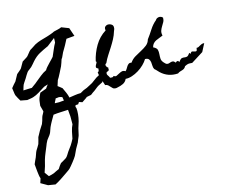

<svg xmlns="http://www.w3.org/2000/svg" viewBox="-169 -607 1645 1391"><g transform="rotate(-10 653.5 89.0)"><path d="M653.3 -117.2Q634.8 -98.6 617.7 -72.3Q600.6 -45.9 589.8 -23.4Q580.1 -16.6 568.8 -10.3Q557.6 -3.9 548.8 3.9Q540 11.7 531.2 20.5Q522.5 29.3 512.7 36.1Q507.8 40 506.3 41.5Q504.9 43 503.4 44.4Q502 45.9 500 47.9Q498 49.8 493.2 52.7Q493.2 52.7 488.3 54.2Q483.4 55.7 478 57.1Q472.7 58.6 467.8 60.1Q462.9 61.5 461.9 61.5Q460.9 63.5 455.6 67.9Q450.2 72.3 443.8 77.6Q437.5 83 431.6 87.4Q425.8 91.8 423.8 93.8Q418 91.8 411.6 90.8Q405.3 89.8 399.4 87.9Q397.5 91.8 395 95.7Q392.6 99.6 390.6 103.5Q385.7 103.5 380.9 104.5Q376 105.5 371.1 106.4L368.2 118.2L370.1 119.1L371.1 127L373 124Q377.9 148.4 377.4 174.8Q377 201.2 373 224.6Q371.1 237.3 367.7 249.5Q364.3 261.7 362.3 274.4Q360.4 286.1 358.9 298.8Q357.4 311.5 355.5 324.2Q355.5 326.2 353 334Q350.6 341.8 347.7 350.6Q344.7 359.4 342.8 366.2Q340.8 373 340.8 374Q335.9 384.8 330.6 396.5Q325.2 408.2 320.3 418.9Q315.4 429.7 311.5 442.9Q307.6 456.1 302.7 466.8Q299.8 473.6 292.5 485.8Q285.2 498 276.9 510.7Q268.6 523.4 260.3 535.2Q252 546.9 248 551.8Q240.2 560.5 229.5 568.8Q218.8 577.1 210 585Q190.4 601.6 170.4 617.2Q150.4 632.8 128.9 646.5L74.2 642.6L21.5 618.2Q23.4 610.4 25.4 601.1Q27.3 591.8 29.3 584Q24.4 574.2 21 559.6Q17.6 544.9 14.6 530.3Q11.7 515.6 9.3 501.5Q6.8 487.3 4.9 476.6Q8.8 464.8 12.7 453.1Q16.6 441.4 21.5 428.7Q25.4 417 27.8 404.8Q30.3 392.6 35.2 380.9Q40 370.1 46.4 358.9Q52.7 347.7 56.6 336.9Q56.6 335.9 58.1 328.6Q59.6 321.3 61.5 311.5Q63.5 300.8 65.4 287.1Q70.3 276.4 75.2 264.6Q80.1 252.9 85 242.2Q89.8 231.4 96.2 220.7Q102.5 210 107.4 199.2Q111.3 188.5 113.8 175.8Q116.2 163.1 118.2 152.3Q120.1 141.6 125.5 130.9Q130.9 120.1 133.8 109.4Q129.9 98.6 126 87.9Q122.1 77.1 118.2 66.4Q119.1 54.7 119.1 41.5Q119.1 28.3 121.1 17.6Q123 6.8 127.4 -4.9Q131.8 -16.6 135.7 -27.3Q147.5 -32.2 158.7 -38.1Q169.9 -43.9 181.6 -48.8Q185.5 -56.6 189.9 -63.5Q194.3 -70.3 199.2 -77.1Q191.4 -73.2 181.2 -69.8Q170.9 -66.4 164.1 -60.5Q146.5 -46.9 123.5 -29.8Q100.6 -12.7 81.1 -4.9Q70.3 0 57.1 2.9Q43.9 5.9 33.2 8.8L-16.6 3.9Q-22.5 -3.9 -32.2 -18.1Q-42 -32.2 -45.9 -40Q-49.8 -48.8 -53.2 -66.4Q-56.6 -84 -59.6 -94.7Q-51.8 -106.4 -44.4 -117.2Q-37.1 -127.9 -28.3 -138.7L-7.8 -185.5Q-7.8 -187.5 -2.4 -192.9Q2.9 -198.2 9.3 -204.6Q15.6 -210.9 21 -216.8Q26.4 -222.7 27.3 -224.6L48.8 -271.5Q57.6 -279.3 69.3 -287.1Q81.1 -294.9 88.9 -303.7Q96.7 -313.5 103.5 -325.2Q110.4 -336.9 119.1 -345.7Q119.1 -345.7 126 -350.6Q132.8 -355.5 140.1 -361.3Q147.5 -367.2 154.3 -372.6Q161.1 -377.9 161.1 -377.9Q182.6 -391.6 206.1 -400.9Q229.5 -410.2 252.9 -418.9Q257.8 -420.9 265.6 -424.3Q273.4 -427.7 282.2 -431.6Q291 -435.5 298.3 -439.5Q305.7 -443.4 309.6 -446.3Q314.5 -448.2 322.8 -450.7Q331.1 -453.1 339.4 -456.1Q347.7 -459 355 -461.9Q362.3 -464.8 366.2 -467.8L422.9 -451.2L450.2 -389.6Q434.6 -386.7 419.9 -384.3Q405.3 -381.8 389.6 -378.9Q383.8 -365.2 379.4 -354.5Q375 -343.8 370.6 -333.5Q366.2 -323.2 360.8 -312.5Q355.5 -301.8 348.6 -287.1Q343.8 -276.4 339.8 -262.7Q335.9 -249 329.1 -239.3Q326.2 -226.6 323.2 -213.9Q320.3 -201.2 316.4 -189.5Q315.4 -187.5 310.1 -173.8Q304.7 -160.2 298.3 -144Q292 -127.9 285.6 -113.8Q279.3 -99.6 276.4 -95.7Q274.4 -85 271.5 -74.2Q268.6 -63.5 266.6 -52.7Q275.4 -47.9 283.7 -42Q292 -36.1 299.8 -31.2Q310.5 -12.7 320.8 5.9Q331.1 24.4 336.9 43.9Q357.4 39.1 379.4 33.7Q401.4 28.3 422.9 26.4Q439.5 13.7 447.8 9.3Q456.1 4.9 472.7 -2.9Q473.6 -3.9 480.5 -7.8Q487.3 -11.7 495.1 -17.1Q502.9 -22.5 509.3 -26.4Q515.6 -30.3 516.6 -31.2Q526.4 -39.1 535.6 -47.9Q544.9 -56.6 554.7 -64.5Q576.2 -80.1 601.1 -95.7Q626 -111.3 648.4 -125ZM303.7 -366.2Q303.7 -374 303.2 -382.8Q302.7 -391.6 301.8 -400.4Q288.1 -386.7 273.9 -374.5Q259.8 -362.3 246.1 -348.6H245.1Q210 -329.1 182.1 -310.5Q154.3 -292 129.9 -258.8Q123 -250 116.7 -240.2Q110.4 -230.5 102.5 -221.7Q95.7 -213.9 86.4 -206.5Q77.1 -199.2 71.3 -191.4Q65.4 -182.6 59.6 -169.9Q53.7 -157.2 48.8 -147.5Q38.1 -127 33.2 -118.7Q28.3 -110.4 26.4 -104.5Q24.4 -98.6 22.9 -90.8Q21.5 -83 17.6 -64.5Q34.2 -66.4 49.3 -68.8Q64.5 -71.3 81.1 -72.3Q90.8 -82 101.6 -90.3Q112.3 -98.6 122.1 -109.4Q141.6 -127.9 161.6 -147.5Q181.6 -167 205.1 -180.7Q207 -187.5 216.8 -201.2Q226.6 -214.8 237.8 -228.5Q249 -242.2 258.3 -253.9Q267.6 -265.6 268.6 -267.6Q277.3 -292 285.2 -317.4Q293 -342.8 303.7 -366.2ZM293.9 58.6Q292 51.8 290.5 45.4Q289.1 39.1 287.1 32.2Q282.2 31.2 277.8 29.8Q273.4 28.3 268.6 28.3Q260.7 27.3 253.4 29.8Q246.1 32.2 238.3 32.2Q236.3 40 231.9 48.8Q227.5 57.6 225.6 66.4Q234.4 65.4 242.7 65.4Q251 65.4 258.8 64.5Q268.6 62.5 276.9 61Q285.2 59.6 293.9 58.6ZM320.3 180.7Q318.4 168 315.9 155.8Q313.5 143.6 311.5 129.9Q285.2 133.8 257.3 137.2Q229.5 140.6 202.1 146.5Q192.4 167 182.6 188Q172.9 209 165 231.4Q161.1 242.2 158.7 254.9Q156.2 267.6 151.4 278.3Q146.5 289.1 139.2 299.3Q131.8 309.6 126 320.3Q122.1 327.1 117.2 342.3Q112.3 357.4 110.4 365.2Q103.5 387.7 96.2 410.2Q88.9 432.6 84 456.1Q82 466.8 80.1 479Q78.1 491.2 76.2 502.9Q74.2 513.7 70.8 525.9Q67.4 538.1 65.4 548.8Q72.3 556.6 78.6 564Q85 571.3 91.8 579.1Q114.3 572.3 130.9 564.5Q141.6 558.6 150.9 552.2Q160.2 545.9 170.9 541Q181.6 518.6 194.3 501Q196.3 500 203.1 495.1Q210 490.2 216.8 485.4Q223.6 480.5 229.5 476.1Q235.4 471.7 236.3 470.7Q244.1 461.9 249.5 450.7Q254.9 439.5 260.7 428.7L286.1 386.7Q292 376 296.9 364.7Q301.8 353.5 306.6 341.8Q308.6 317.4 312.5 289.1Q316.4 260.7 325.2 238.3Z M1256.8 -48.8Q1245.1 -48.8 1238.8 -48.3Q1232.4 -47.9 1227.5 -46.9Q1222.7 -45.9 1216.8 -43Q1210.9 -40 1201.2 -34.2Q1197.3 -23.4 1190.9 -18.1Q1184.6 -12.7 1176.3 -9.3Q1168 -5.9 1159.2 -2.4Q1150.4 1 1142.6 8.8Q1068.4 20.5 1011.7 -24.4Q1004.9 -29.3 999.5 -35.2Q994.1 -41 987.3 -45.9Q982.4 -49.8 981.9 -49.3Q981.4 -48.8 977.5 -53.7Q970.7 -63.5 969.2 -77.6Q967.8 -91.8 964.8 -105Q961.9 -118.2 953.6 -127.4Q945.3 -136.7 924.8 -135.7Q915 -115.2 897 -94.2Q878.9 -73.2 856.4 -56.6Q834 -40 809.1 -29.3Q784.2 -18.6 761.7 -18.6Q753.9 3.9 734.9 15.1Q715.8 26.4 694.3 32.2Q692.4 33.2 686.5 34.7Q680.7 36.1 679.7 36.1Q666 37.1 658.2 31.2Q650.4 25.4 643.6 18.6Q636.7 11.7 628.9 5.9Q621.1 0 607.4 0Q596.7 -25.4 585.9 -49.8Q575.2 -74.2 570.3 -99.6Q579.1 -104.5 579.6 -111.8Q580.1 -119.1 580.1 -127Q564.5 -131.8 564 -139.2Q563.5 -146.5 566.9 -154.3Q570.3 -162.1 573.7 -169.4Q577.1 -176.8 570.3 -181.6Q578.1 -241.2 604.5 -296.9Q630.9 -352.5 679.7 -389.6Q673.8 -408.2 683.1 -418Q692.4 -427.7 705.6 -428.7Q718.8 -429.7 731 -422.4Q743.2 -415 743.2 -399.4Q744.1 -392.6 742.2 -385.7Q740.2 -378.9 738.3 -373Q732.4 -343.8 720.7 -316.4Q709 -289.1 695.3 -262.7Q681.6 -236.3 667.5 -210Q653.3 -183.6 643.6 -155.3Q631.8 -147.5 635.7 -138.7Q639.6 -129.9 646 -121.6Q652.3 -113.3 652.8 -105.5Q653.3 -97.7 634.8 -90.8Q628.9 -77.1 637.7 -66.9Q646.5 -56.6 652.3 -45.9Q660.2 -44.9 667.5 -45.9Q674.8 -46.9 679.7 -54.7Q691.4 -46.9 700.7 -51.8Q710 -56.6 720.2 -64Q730.5 -71.3 742.7 -76.2Q754.9 -81.1 770.5 -73.2Q777.3 -80.1 781.7 -89.8Q786.1 -99.6 791 -108.4Q795.9 -117.2 803.2 -123Q810.5 -128.9 824.2 -127Q837.9 -151.4 860.4 -167.5Q882.8 -183.6 905.8 -198.2Q928.7 -212.9 946.8 -229.5Q964.8 -246.1 969.7 -272.5Q988.3 -301.8 1007.3 -338.4Q1026.4 -375 1051.8 -399.4Q1054.7 -407.2 1061.5 -411.6Q1068.4 -416 1076.2 -417.5Q1084 -418.9 1091.8 -416.5Q1099.6 -414.1 1105.5 -408.2Q1107.4 -390.6 1101.1 -376Q1094.7 -361.3 1087.4 -347.2Q1080.1 -333 1076.2 -317.4Q1072.3 -301.8 1079.1 -281.2Q1065.4 -273.4 1052.2 -267.6Q1039.1 -261.7 1027.8 -254.9Q1016.6 -248 1008.3 -237.3Q1000 -226.6 997.1 -209Q1023.4 -199.2 1028.3 -184.6Q1033.2 -169.9 1033.2 -152.8Q1033.2 -135.7 1035.6 -117.7Q1038.1 -99.6 1060.5 -82Q1064.5 -79.1 1065.9 -77.6Q1067.4 -76.2 1072.3 -74.2Q1082 -71.3 1089.8 -74.7Q1097.7 -78.1 1105 -81.1Q1112.3 -84 1120.6 -83.5Q1128.9 -83 1139.6 -71.3Q1154.3 -89.8 1167 -71.3Q1178.7 -92.8 1188.5 -95.7Q1198.2 -98.6 1207.5 -97.7Q1216.8 -96.7 1226.6 -99.6Q1236.3 -102.5 1248 -124L1256.8 -115.2Q1262.7 -130.9 1271 -130.4Q1279.3 -129.9 1287.1 -127.4Q1294.9 -125 1300.8 -127.4Q1306.6 -129.9 1306.6 -150.4Q1315.4 -150.4 1321.8 -154.3Q1328.1 -158.2 1334.5 -163.1Q1340.8 -168 1348.6 -171.4Q1356.4 -174.8 1367.2 -174.8L1341.8 -113.3Z"/></g></svg>

Font: Homemade Apple
Style: Regular
Weight: 400
Designer: Font Diner, Inc
Foundry: Font Diner, Inc
Version: Version 1.000